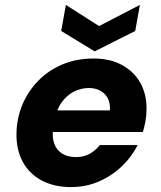

<svg xmlns="http://www.w3.org/2000/svg" viewBox="-20 -749 655 781"><path d="M269 12Q200 12 149.5 -15Q99 -42 72.5 -91Q46 -140 47 -206Q48 -268 71 -323Q94 -378 135.5 -420.5Q177 -463 234 -487Q291 -511 361 -511Q428 -511 476.5 -484.5Q525 -458 551 -411.5Q577 -365 576 -304Q576 -279 571.5 -255Q567 -231 561 -212H152L168 -300H427Q429 -329 418.5 -349Q408 -369 388 -380Q368 -391 341 -391Q309 -391 280 -376Q251 -361 230 -331.5Q209 -302 202 -257L197 -227Q191 -193 200 -166.5Q209 -140 231.5 -125Q254 -110 289 -110Q322 -110 346 -124Q370 -138 386 -159H540Q516 -111 475 -72Q434 -33 381.5 -10.5Q329 12 269 12ZM549 -729 530 -623 365 -540 229 -623 248 -729 383 -643Z"/></svg>

Font: DM Sans 20pt Black
Style: Italic
Weight: 900
Italic angle: -10°
Version: Version 4.004;gftools[0.9.30]